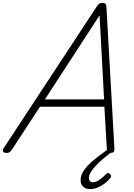

<svg xmlns="http://www.w3.org/2000/svg" viewBox="-66 -1035 918 1317"><path d="M-22 14Q-38 14 -44 5Q-50 -4 -40 -20L600 -994Q607 -1005 615 -1010Q623 -1015 637 -1015Q650 -1015 656.5 -1009.5Q663 -1004 664 -988L719 -14Q720 0 713.5 7Q707 14 692 14Q678 14 673 8.5Q668 3 667 -10L650 -303H208L16 -9Q6 5 -1 9.5Q-8 14 -22 14ZM242 -353H648L617 -930ZM551 262Q521 262 504 245Q487 228 487 200Q487 176 499 152Q511 128 534.5 102.5Q558 77 593 49.5Q628 22 675 -12L716 -9V-4Q676 25 644.5 51.5Q613 78 590.5 102Q568 126 556 147Q544 168 544 185Q544 198 550.5 206.5Q557 215 570 215Q591 215 613 200.5Q635 186 662 159Q666 153 674 152Q682 151 689 160Q696 166 696.5 172.5Q697 179 691 186Q673 208 649.5 225.5Q626 243 601 252.5Q576 262 551 262Z"/></svg>

Font: Playwrite US Trad ExtraLight
Style: Regular
Weight: 250
Designer: Veronika Burian, José Scaglione
Foundry: TypeTogether
Version: Version 1.003